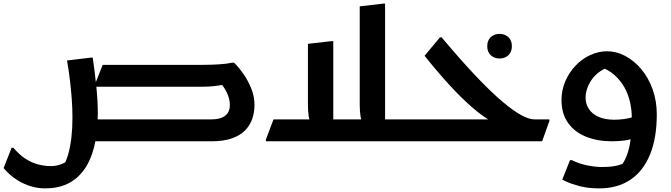

<svg xmlns="http://www.w3.org/2000/svg" viewBox="-58 -780 3703 1060"><path d="M445 -121H1108Q1143 -121 1165.5 -130Q1188 -139 1199.5 -156.5Q1211 -174 1211 -201Q1211 -234 1194 -269.5Q1177 -305 1150 -332L1212 -320Q1176 -312 1150 -308Q1124 -304 1099.5 -302.5Q1075 -301 1043 -301H461L509 -422H1060Q1104 -422 1148 -424.5Q1192 -427 1222 -434H1234Q1259 -410 1285 -373Q1311 -336 1329 -292Q1347 -248 1347 -201Q1347 -160 1334.5 -123.5Q1322 -87 1294 -59Q1266 -31 1220.5 -15.5Q1175 0 1111 0H445ZM16 36Q49 75 83.5 97Q118 119 153.5 128Q189 137 224 137Q252 137 278.5 127Q305 117 327 103L288 143Q306 115 318 73.5Q330 32 336 -19.5Q342 -71 342 -130Q342 -183 338 -236Q334 -289 327.5 -342Q321 -395 312 -446L444 -462H454Q466 -379 474 -300Q482 -221 482 -156Q482 -48 462 30.5Q442 109 404 160Q366 211 313 235.5Q260 260 193 260Q149 260 111 248Q73 236 43.5 218Q14 200 -6.5 181Q-27 162 -38 148L6 36Z M2021 -121H2209V-20L2189 0H1410V-10L1452 -121H1702L1659 -97Q1651 -110 1646.5 -137.5Q1642 -165 1642 -202V-538L1773 -553H1782V-61L1734 -121H1986L1945 -97Q1937 -110 1932.5 -137.5Q1928 -165 1928 -202V-745L2058 -760H2068V-61Z M2189 0V-101L2209 -121H2698L2665 -105Q2613 -132 2552 -184.5Q2491 -237 2424 -310Q2357 -383 2286 -472L2371 -574H2380Q2490 -443 2573.5 -355.5Q2657 -268 2718 -217Q2779 -166 2821.5 -143.5Q2864 -121 2891 -121H2975V-112L2935 0ZM2700 -457Q2671 -457 2651.5 -475Q2632 -493 2632 -525Q2632 -557 2651.5 -575Q2671 -593 2700 -593Q2729 -593 2748.5 -575Q2768 -557 2768 -525Q2768 -493 2748.5 -475Q2729 -457 2700 -457Z M3250 260Q3189 260 3143.5 248Q3098 236 3072 224Q3046 212 3046 212L3089 104H3099Q3139 124 3184 133Q3229 142 3264 142Q3311 142 3343 135.5Q3375 129 3404 112L3362 148Q3387 118 3402 79.5Q3417 41 3423.5 -10.5Q3430 -62 3430 -130Q3430 -174 3420 -217.5Q3410 -261 3388.5 -299Q3367 -337 3333 -367Q3299 -397 3250 -413L3323 -418Q3248 -394 3211.5 -344Q3175 -294 3175 -239Q3175 -206 3193 -178.5Q3211 -151 3246.5 -135Q3282 -119 3334 -119Q3357 -119 3385.5 -122.5Q3414 -126 3441 -135L3440 -16Q3410 -6 3378 -3Q3346 0 3319 0Q3241 0 3178 -25Q3115 -50 3078.5 -101Q3042 -152 3042 -227Q3042 -283 3063 -331.5Q3084 -380 3119.5 -417.5Q3155 -455 3200.5 -476Q3246 -497 3294 -497Q3345 -497 3394 -471Q3443 -445 3482.5 -398Q3522 -351 3545 -287Q3568 -223 3568 -148Q3568 -18 3530.5 73.5Q3493 165 3422 212.5Q3351 260 3250 260Z"/></svg>

Font: Kufam SemiBold
Style: Italic
Weight: 600
Italic angle: -11°
Designer: Artur Schmal
Foundry: Original Type
Version: Version 1.301; ttfautohint (v1.8.3)